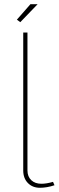

<svg xmlns="http://www.w3.org/2000/svg" viewBox="-20 -884 278 909"><path d="M90 -77V-730H110V-77Q110 -48 128 -31Q146 -14 176 -14Q200 -14 231 -23L238 -7Q202 5 169 5Q134 5 112 -17.5Q90 -40 90 -77ZM158 -864 76 -779 60 -791 124 -864Z"/></svg>

Font: Raleway
Style: Thin
Weight: 100
Designer: Matt McInerney, Pablo Impallari, Rodrigo Fuenzalida
Foundry: Matt McInerney, Pablo Impallari, Rodrigo Fuenzalida
Version: Version 3.000